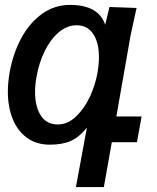

<svg xmlns="http://www.w3.org/2000/svg" viewBox="-20 -580 640 783"><path d="M183.5 10Q128.5 10 90 -18Q51.5 -46 31.8 -95Q12 -144 12 -206.5Q12 -242 19 -283Q33 -362 67 -424.8Q101 -487.5 152 -523.8Q203 -560 265 -560Q382 -560 409 -479L426.5 -551.5L537 -547.5L530.5 -518.5Q516.5 -456.5 512.5 -435.5L454.5 -105H557.5L538.5 0H436L403.5 183H289.5L334.5 -59.5Q302.5 -20 268.2 -5Q234 10 183.5 10ZM377.5 -283Q383.5 -317 383.5 -346.5Q383.5 -407 359.8 -442Q336 -477 292.5 -477Q254 -477 220.2 -448.8Q186.5 -420.5 162.8 -372.5Q139 -324.5 129 -267Q123 -235 123 -205Q123 -145 146.5 -108.8Q170 -72.5 215.5 -72.5Q256 -72.5 290 -104.8Q324 -137 346.5 -185.5Q369 -234 377.5 -283Z"/></svg>

Font: JuliaMono SemiBold
Style: Italic
Weight: 600
Italic angle: -9°
Monospace: yes
Designer: cormullion
Foundry: corm
Version: Version 0.056; ttfautohint (v1.8.4)